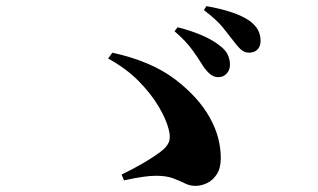

<svg xmlns="http://www.w3.org/2000/svg" viewBox="-20 -746 1040 627"><path d="M690 -494Q677 -495 665.5 -504.5Q654 -514 642 -532Q629 -554 608 -583Q587 -612 550 -644L560 -657Q604 -646 641 -630Q678 -614 704 -592Q720 -578 725.5 -563.5Q731 -549 731 -534Q731 -517 719.5 -505Q708 -493 690 -494ZM618 -139Q600 -139 583 -147.5Q566 -156 544.5 -164Q523 -172 489 -172Q472 -172 446.5 -168.5Q421 -165 385 -157L377 -176Q411 -192 447 -213Q483 -234 505 -251Q524 -265 531 -281Q538 -297 531 -323Q523 -356 498.5 -397.5Q474 -439 433.5 -480.5Q393 -522 333 -555L347 -574Q474 -546 551 -487.5Q628 -429 665 -362Q684 -328 692.5 -295Q701 -262 701 -230Q701 -197 688 -177Q675 -157 656 -148Q637 -139 618 -139ZM793 -574Q778 -574 766.5 -584.5Q755 -595 741 -614Q727 -632 708 -656Q689 -680 646 -713L654 -726Q700 -718 736 -706Q772 -694 795 -678Q815 -663 823 -647Q831 -631 831 -613Q831 -595 821 -584.5Q811 -574 793 -574Z"/></svg>

Font: Noto Serif TC ExtraBold
Style: Regular
Weight: 800
Designer: Ryoko NISHIZUKA 西塚涼子 (kana & ideographs); Frank Grießhammer (Latin, Greek & Cyrillic); Wenlong ZHANG 张文龙 (bopomofo); San
Foundry: Adobe
Version: Version 2.002-H1;hotconv 1.1.0;makeotfexe 2.6.0